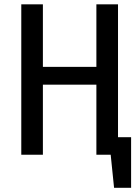

<svg xmlns="http://www.w3.org/2000/svg" viewBox="-20 -727 655 902"><path d="M534.4 -706.7V-82.6H595.9V155.4H515.9L500 0H432.8V-329.2H181.5V0H80V-706.7H181.5V-412.8H432.8V-706.7Z"/></svg>

Font: Fira Code Fixed Retina
Style: Regular
Weight: 450
Monospace: yes
Designer: Carrois Corporate, Edenspiekermann AG, Nikita Prokopov
Foundry: Carrois Corporate, Edenspiekermann AG, Nikita Prokopov
Version: Version 5.002